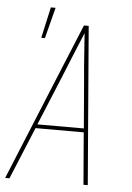

<svg xmlns="http://www.w3.org/2000/svg" viewBox="-56 -847 612 889"><g transform="rotate(5 250.0 -402.5)"><path d="M2 0 203 -490 304 -735H326L386 0H366L346 -242H122L22 0ZM345 -260 326 -490Q321 -542 317.5 -594.5Q314 -647 310 -700Q288 -647 266.5 -594.5Q245 -542 224 -490L129 -260ZM112 -661 144 -805H166L129 -661Z"/></g></svg>

Font: Iosevka Thin
Style: Italic
Weight: 100
Italic angle: -9°
Monospace: yes
Designer: Belleve Invis
Foundry: Belleve Invis
Version: Version 32.5.0; ttfautohint (v1.8.4)